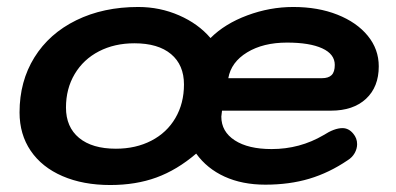

<svg xmlns="http://www.w3.org/2000/svg" viewBox="-20 -520 1133 550"><path d="M36 -198Q36 -287 78.5 -355.5Q121 -424 198.5 -462Q276 -500 376 -500Q438 -500 493 -476Q548 -452 583 -411Q624 -452 688.5 -476Q753 -500 820 -500Q891 -500 946.5 -478Q1002 -456 1033.5 -417.5Q1065 -379 1065 -330Q1065 -271 1028.5 -237Q992 -203 928 -203H616L614 -186Q614 -143 652.5 -118Q691 -93 758 -93Q839 -93 907 -133Q938 -153 961 -153Q979 -153 992 -137Q1003 -124 1003 -107Q1003 -94 996 -81.5Q989 -69 976 -61Q923 -25 866 -8Q809 9 740 9Q674 9 623.5 -14Q573 -37 542 -80Q487 -33 428 -11.5Q369 10 296 10Q218 10 159 -15.5Q100 -41 68 -88Q36 -135 36 -198ZM902 -296Q921 -296 930 -305Q939 -314 939 -334Q939 -365 903 -381.5Q867 -398 802 -398Q734 -398 688 -370Q642 -342 634 -296ZM507 -278Q507 -334 470 -365Q433 -396 365 -396Q308 -396 263.5 -373Q219 -350 194 -308Q169 -266 169 -212Q169 -156 206.5 -125Q244 -94 312 -94Q369 -94 413.5 -117Q458 -140 482.5 -182Q507 -224 507 -278Z"/></svg>

Font: Kodchasan
Style: Bold Italic
Weight: 700
Italic angle: -10°
Version: Version 1.000; ttfautohint (v1.6)